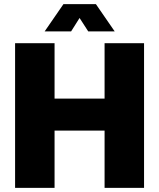

<svg xmlns="http://www.w3.org/2000/svg" viewBox="-20 -909 769 929"><path d="M53 0V-700H244V-432H486V-700H677V0H486V-277H244V0ZM196 -757 287 -889H444L535 -757H407L365 -822L324 -757Z"/></svg>

Font: MuseoModerno Thin ExtraBold
Style: Regular
Weight: 800
Version: Version 1.002